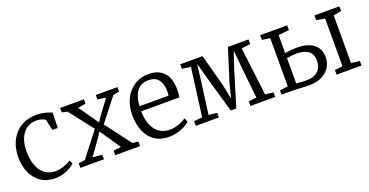

<svg xmlns="http://www.w3.org/2000/svg" viewBox="-29 -1123 3242 1686"><g transform="rotate(-20 1592.0 -279.5)"><path d="M283.5 11Q202.5 11 147.5 -26.5Q92.5 -64 64.2 -128Q36 -192 35.5 -271Q35 -330.5 52 -384.2Q69 -438 103.5 -479.8Q138 -521.5 190.5 -545.8Q243 -570 313.5 -570Q342.5 -570 369.8 -564.8Q397 -559.5 418.8 -552.5Q440.5 -545.5 453.5 -540L449.5 -397H399.5L378.5 -493Q377 -501 363.8 -507.8Q350.5 -514.5 331.5 -518.8Q312.5 -523 292.5 -523Q241 -523 202.8 -496.2Q164.5 -469.5 143.2 -420Q122 -370.5 121.5 -302Q121 -237 134.8 -188.8Q148.5 -140.5 173 -109.2Q197.5 -78 230.5 -62.5Q263.5 -47 301.5 -47Q332 -47 360 -54.2Q388 -61.5 410.8 -72Q433.5 -82.5 448.5 -93L464.5 -60Q446 -41.5 416.8 -25.2Q387.5 -9 352.8 1Q318 11 283.5 11Z M576.5 -51 753.5 -279 579.5 -502 529 -514V-555H751.5V-514L678.5 -502L777.5 -362L807.5 -318L834.5 -361L939.5 -502L862.5 -514V-555H1064.5V-514L1007.5 -502L839.5 -288L1019.5 -50L1074.5 -42V0H842.5V-42L913.5 -51L813.5 -198L782.5 -243L754.5 -199L648.5 -51L736.5 -42V0H516V-42Z M1343.5 11Q1264.5 11 1210.8 -26Q1157 -63 1129.8 -128.8Q1102.5 -194.5 1102.5 -280Q1102.5 -344.5 1121.8 -397.8Q1141 -451 1175.5 -489.5Q1210 -528 1256.8 -549Q1303.5 -570 1358.5 -570Q1447 -570 1497 -519.5Q1547 -469 1550.5 -372Q1550.5 -343.5 1549.5 -322Q1548.5 -300.5 1544.5 -284H1188.5Q1188.5 -233.5 1200 -190Q1211.5 -146.5 1234.2 -114.2Q1257 -82 1291 -64Q1325 -46 1369.5 -46Q1412.5 -46 1456.5 -61.5Q1500.5 -77 1523.5 -97L1539.5 -60Q1520.5 -40.5 1489.2 -24.5Q1458 -8.5 1420 1.2Q1382 11 1343.5 11ZM1189.5 -331H1460.5Q1462 -339 1462.8 -352.5Q1463.5 -366 1463.5 -375Q1463.5 -436.5 1434.5 -477.8Q1405.5 -519 1338.5 -519Q1308.5 -519 1282.8 -509Q1257 -499 1237.2 -477Q1217.5 -455 1205.2 -419Q1193 -383 1189.5 -331Z M1595 0V-43L1673 -52L1732 -501.5L1651.5 -512.5V-555H1860L1940.5 -255L1968 -118L2002.5 -255L2097 -555H2289.5V-512L2206.5 -501L2261 -52L2337 -43V0H2106V-43L2180 -52L2149.5 -339L2134 -507L2078.5 -341L1981.5 -22H1929.5L1837.5 -341.5L1792.5 -507.5L1771 -339.5L1733 -52L1811 -43V0Z M2910.5 0V-43L2984.5 -52V-497L2905.5 -511V-555H3138.5V-511L3064.5 -497V-52L3143.5 -43V0ZM2396.5 0V-41L2472.5 -49V-500L2398.5 -511V-555H2651V-511L2551 -500V-332Q2566 -335 2585.2 -337.2Q2604.5 -339.5 2625.2 -340.8Q2646 -342 2665 -342Q2733.5 -342 2780 -322Q2826.5 -302 2850 -265.5Q2873.5 -229 2873.5 -179Q2873.5 -125 2846.8 -83.2Q2820 -41.5 2770.8 -17.8Q2721.5 6 2654 6Q2639.5 6 2617 5Q2594.5 4 2570 3Q2545.5 2 2524.2 1Q2503 0 2490 0ZM2648 -43Q2717.5 -43 2754.2 -78.8Q2791 -114.5 2791 -174Q2791 -237 2752.2 -265.5Q2713.5 -294 2647 -294Q2623 -294 2596.5 -291.2Q2570 -288.5 2551 -285V-48Q2570.5 -46 2595.8 -44.5Q2621 -43 2648 -43Z"/></g></svg>

Font: Merriweather Light
Style: Regular
Weight: 300
Designer: Eben Sorkin
Foundry: Eben Sorkin
Version: Version 2.100